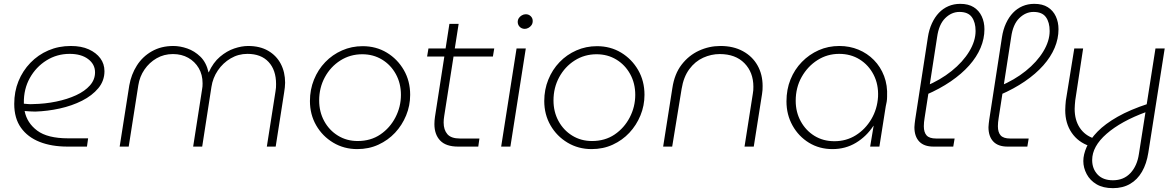

<svg xmlns="http://www.w3.org/2000/svg" viewBox="-20 -762 6115 998"><path d="M331 0Q248 0 186 -24.5Q124 -49 89 -98Q54 -147 54 -222Q54 -286 76 -340Q98 -394 138 -435.5Q178 -477 231.5 -500Q285 -523 348 -523Q403 -523 441.5 -505.5Q480 -488 501.5 -459Q523 -430 523 -392Q523 -342 491 -303.5Q459 -265 406.5 -238.5Q354 -212 290.5 -198Q227 -184 163 -182Q149 -182 135 -183Q121 -184 108 -185Q120 -123 173.5 -83Q227 -43 334 -43H438L432 0ZM104 -223Q115 -222 127.5 -221Q140 -220 152 -221Q214 -222 272 -234Q330 -246 375.5 -267Q421 -288 447.5 -318Q474 -348 474 -386Q474 -428 438 -455Q402 -482 342 -482Q276 -482 221.5 -448Q167 -414 135 -356.5Q103 -299 104 -227Q104 -226 104 -225.5Q104 -225 104 -223Z M602 0 652 -318Q662 -375 691.5 -421.5Q721 -468 769.5 -495.5Q818 -523 881 -523Q916 -523 953.5 -510Q991 -497 1021.5 -467.5Q1052 -438 1064 -386H1065Q1088 -437 1123.5 -467Q1159 -497 1197.5 -510Q1236 -523 1270 -523Q1331 -523 1374 -498Q1417 -473 1439.5 -430Q1462 -387 1462 -332Q1462 -320 1460.5 -307.5Q1459 -295 1457 -282L1413 0H1367L1412 -287Q1414 -297 1414.5 -306.5Q1415 -316 1415 -325Q1415 -398 1376 -440Q1337 -482 1266 -482Q1219 -482 1179 -458.5Q1139 -435 1112.5 -396Q1086 -357 1079 -310L1031 0H984L1030 -295Q1032 -304 1032.5 -312.5Q1033 -321 1033 -329Q1033 -374 1013 -408Q993 -442 958.5 -461.5Q924 -481 879 -481Q832 -481 794 -459Q756 -437 731 -400.5Q706 -364 699 -319L649 0Z M1837 13Q1768 13 1712 -20.5Q1656 -54 1623.5 -110.5Q1591 -167 1591 -237Q1591 -296 1612 -348Q1633 -400 1670.5 -439Q1708 -478 1758 -500Q1808 -522 1865 -522Q1935 -522 1990.5 -488.5Q2046 -455 2079 -398Q2112 -341 2112 -269Q2112 -213 2091 -162Q2070 -111 2033.5 -72Q1997 -33 1947 -10Q1897 13 1837 13ZM1839 -29Q1907 -29 1957 -63Q2007 -97 2035.5 -152Q2064 -207 2064 -269Q2064 -329 2037.5 -377Q2011 -425 1965.5 -452.5Q1920 -480 1863 -480Q1800 -480 1749 -447.5Q1698 -415 1668.5 -360.5Q1639 -306 1639 -240Q1639 -181 1665 -133Q1691 -85 1736.5 -57Q1782 -29 1839 -29Z M2361 0Q2298 0 2268 -31.5Q2238 -63 2238 -117Q2238 -135 2241 -155L2316 -638H2364L2289 -159Q2286 -141 2286 -125Q2286 -87 2305.5 -64.5Q2325 -42 2371 -42H2472L2466 0ZM2200 -468 2207 -510H2549L2542 -468Z M2585 0 2665 -510H2713L2633 0ZM2708 -612Q2692 -612 2681.5 -622.5Q2671 -633 2671 -649Q2671 -659 2676.5 -667.5Q2682 -676 2692 -682Q2702 -688 2713 -688Q2728 -688 2738.5 -678Q2749 -668 2749 -653Q2749 -640 2742.5 -631Q2736 -622 2726.5 -617Q2717 -612 2708 -612Z M3055 13Q2986 13 2930 -20.5Q2874 -54 2841.5 -110.5Q2809 -167 2809 -237Q2809 -296 2830 -348Q2851 -400 2888.5 -439Q2926 -478 2976 -500Q3026 -522 3083 -522Q3153 -522 3208.5 -488.5Q3264 -455 3297 -398Q3330 -341 3330 -269Q3330 -213 3309 -162Q3288 -111 3251.5 -72Q3215 -33 3165 -10Q3115 13 3055 13ZM3057 -29Q3125 -29 3175 -63Q3225 -97 3253.5 -152Q3282 -207 3282 -269Q3282 -329 3255.5 -377Q3229 -425 3183.5 -452.5Q3138 -480 3081 -480Q3018 -480 2967 -447.5Q2916 -415 2886.5 -360.5Q2857 -306 2857 -240Q2857 -181 2883 -133Q2909 -85 2954.5 -57Q3000 -29 3057 -29Z M3427 0 3475 -305Q3486 -378 3523 -426Q3560 -474 3613 -498.5Q3666 -523 3725 -523Q3792 -523 3841.5 -496Q3891 -469 3917.5 -422Q3944 -375 3944 -315Q3944 -305 3943.5 -294.5Q3943 -284 3941 -273L3898 0H3850L3893 -274Q3895 -284 3895.5 -293Q3896 -302 3896 -311Q3896 -386 3849.5 -433.5Q3803 -481 3721 -481Q3677 -481 3635 -462Q3593 -443 3563 -402.5Q3533 -362 3523 -300L3474 0Z M4307 13Q4239 13 4185 -20Q4131 -53 4099.5 -109.5Q4068 -166 4068 -235Q4068 -297 4089 -349Q4110 -401 4148 -440Q4186 -479 4235.5 -501Q4285 -523 4343 -523Q4396 -523 4442 -504Q4488 -485 4522.5 -450Q4557 -415 4575.5 -366.5Q4594 -318 4591 -259Q4591 -246 4589 -233.5Q4587 -221 4584 -209L4551 0H4503L4521 -108H4520Q4484 -53 4429.5 -20Q4375 13 4307 13ZM4317 -28Q4379 -28 4428.5 -59Q4478 -90 4509 -142.5Q4540 -195 4544 -259Q4547 -323 4521 -373.5Q4495 -424 4448.5 -453Q4402 -482 4342 -482Q4280 -482 4229 -449.5Q4178 -417 4147 -362Q4116 -307 4116 -238Q4116 -179 4142.5 -131Q4169 -83 4214 -55.5Q4259 -28 4317 -28Z M4832 0Q4783 0 4758 -26.5Q4733 -53 4733 -101Q4733 -110 4734.5 -120Q4736 -130 4737 -140L4803 -568Q4809 -608 4824 -640.5Q4839 -673 4860.5 -695.5Q4882 -718 4910 -730Q4938 -742 4971 -742Q5014 -742 5041.5 -724.5Q5069 -707 5083 -677Q5097 -647 5097 -610Q5097 -561 5077 -513.5Q5057 -466 5018 -422Q4979 -378 4922 -339Q4865 -300 4793 -269L4791 -314Q4868 -346 4926.5 -393Q4985 -440 5018 -494.5Q5051 -549 5051 -601Q5051 -646 5031.5 -673Q5012 -700 4967 -700Q4926 -700 4893 -667.5Q4860 -635 4851 -569L4786 -149Q4784 -137 4783 -126.5Q4782 -116 4782 -106Q4782 -74 4796.5 -58Q4811 -42 4846 -42H4942L4935 0Z M5217 0Q5168 0 5143 -26.5Q5118 -53 5118 -101Q5118 -110 5119.5 -120Q5121 -130 5122 -140L5188 -568Q5194 -608 5209 -640.5Q5224 -673 5245.5 -695.5Q5267 -718 5295 -730Q5323 -742 5356 -742Q5399 -742 5426.5 -724.5Q5454 -707 5468 -677Q5482 -647 5482 -610Q5482 -561 5462 -513.5Q5442 -466 5403 -422Q5364 -378 5307 -339Q5250 -300 5178 -269L5176 -314Q5253 -346 5311.5 -393Q5370 -440 5403 -494.5Q5436 -549 5436 -601Q5436 -646 5416.5 -673Q5397 -700 5352 -700Q5311 -700 5278 -667.5Q5245 -635 5236 -569L5171 -149Q5169 -137 5168 -126.5Q5167 -116 5167 -106Q5167 -74 5181.5 -58Q5196 -42 5231 -42H5327L5320 0Z M5765 216Q5714 216 5680 196Q5646 176 5628.5 143Q5611 110 5611 75Q5611 41 5628.5 1.5Q5646 -38 5685 -78Q5724 -118 5789 -155Q5854 -192 5949 -223L5938 -180Q5807 -132 5732 -66.5Q5657 -1 5657 70Q5657 115 5685 145Q5713 175 5765 175Q5821 175 5856 137.5Q5891 100 5900 38L5986 -510H6034L5949 31Q5940 89 5916 130.5Q5892 172 5854 194Q5816 216 5765 216ZM5643 -3Q5584 -23 5550.5 -72Q5517 -121 5517 -189Q5517 -200 5518 -214Q5519 -228 5520 -238L5564 -510H5610L5569 -240Q5568 -230 5567 -217.5Q5566 -205 5566 -196Q5566 -138 5592.5 -98Q5619 -58 5667 -42Z"/></svg>

Font: MuseoModerno Thin ExtraLight
Style: Italic
Weight: 250
Italic angle: -9°
Version: Version 1.003